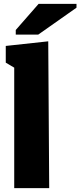

<svg xmlns="http://www.w3.org/2000/svg" viewBox="-20 -979 418 999"><path d="M236 0 231 -764 10 -740V-653L54 -627V0ZM62 -823V-799H179L378 -939V-959H181Z"/></svg>

Font: Frost ExtraBold
Style: Regular
Weight: 800
Designer: Lee Frost
Foundry: Lee Frost for Ice Communication Norge AS
Version: Version 2.011;hotconv 1.0.107;makeotfexe 2.5.65593